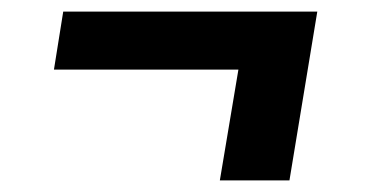

<svg xmlns="http://www.w3.org/2000/svg" viewBox="-20 -410 640 331"><path d="M479 -99H359L391 -290H73L89 -390H527Z"/></svg>

Font: Iosevka Curly Extended
Style: Bold Italic
Weight: 700
Width: 7
Italic angle: -9°
Monospace: yes
Designer: Belleve Invis
Foundry: Belleve Invis
Version: Version 11.1.0; ttfautohint (v1.8.3)